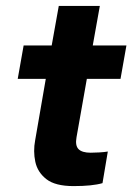

<svg xmlns="http://www.w3.org/2000/svg" viewBox="-20 -624 448 650"><path d="M229 6Q167 6 137 -17.5Q107 -41 99.5 -76.5Q92 -112 99 -149L135 -357H40L60 -470H155L179 -604H318L294 -470H408L388 -357H274L239 -159Q234 -131 246 -119Q258 -107 287 -107Q300 -107 316.5 -108Q333 -109 345 -111L327 -4Q293 6 229 6Z"/></svg>

Font: Gantari
Style: Bold Italic
Weight: 700
Italic angle: -10°
Designer: Anugrah Pasau
Foundry: Lafontype
Version: Version 1.000; ttfautohint (v1.8.4.7-5d5b)